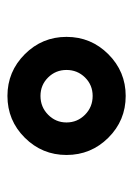

<svg xmlns="http://www.w3.org/2000/svg" viewBox="59 -877 358 516"><g transform="rotate(90 238.0 -619.0)"><path d="M237.8 -460Q172.4 -460 125.7 -506.6Q79.1 -553.2 79.1 -618.7Q79.1 -684.6 125.7 -731.2Q172.4 -777.8 237.8 -777.8Q303.7 -777.8 350.1 -731.2Q396.5 -684.6 396.5 -618.7Q396.5 -553.2 350.1 -506.6Q303.7 -460 237.8 -460ZM237.8 -548.8Q267.6 -548.8 288.3 -569.3Q309.1 -589.8 309.1 -618.7Q309.1 -647.9 288.3 -668.5Q267.6 -689 237.8 -689Q208.5 -689 188.2 -668.5Q168 -647.9 168 -618.7Q168 -589.8 188.2 -569.3Q208.5 -548.8 237.8 -548.8Z"/></g></svg>

Font: Acari Sans Neue Black
Style: Regular
Weight: 900
Designer: Alfredo Marco Pradil
Foundry: Alfredo Marco Pradil
Version: Version 1.045;June 16, 2019;FontCreator 11.5.0.2425 64-bit; 